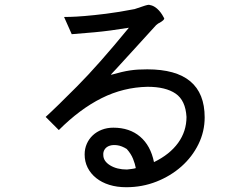

<svg xmlns="http://www.w3.org/2000/svg" viewBox="-20 -724 1040 803"><path d="M633 -619Q584 -565 551.5 -529.5Q519 -494 498.5 -471.5Q478 -449 467.5 -437.5Q457 -426 452 -421Q447 -416 446 -414.5Q445 -413 444 -411Q469 -418 488 -422.5Q507 -427 524 -429.5Q541 -432 558 -433Q575 -434 596 -434Q836 -434 836 -233Q836 -174 810 -121Q784 -68 739 -28Q694 12 634.5 35.5Q575 59 508 59Q469 59 437 49Q405 39 382 20.5Q359 2 346.5 -23Q334 -48 334 -78Q334 -102 343 -122.5Q352 -143 368 -158Q384 -173 406 -181.5Q428 -190 454 -190Q522 -190 566 -152.5Q610 -115 624 -46Q690 -78 725 -126.5Q760 -175 760 -235Q756 -304 714.5 -332.5Q673 -361 597 -361Q496 -359 405 -313.5Q314 -268 226 -180L171 -235Q213 -273 302.5 -363Q392 -453 519 -608Q440 -595 375 -589Q310 -583 280 -581L248 -653Q254 -653 275.5 -653.5Q297 -654 334 -657Q371 -660 423.5 -666.5Q476 -673 543 -686Q575 -697 586.5 -700.5Q598 -704 603 -704Q616 -702 626.5 -695.5Q637 -689 645 -680Q653 -671 658.5 -662Q664 -653 667 -647Q667 -640 648 -629Q642 -627 633 -619ZM511 -15Q520 -16 531.5 -17.5Q543 -19 548 -21Q545 -38 536.5 -59.5Q528 -81 510 -101Q489 -114 470.5 -116.5Q452 -119 438.5 -114.5Q425 -110 418 -99.5Q411 -89 412 -76Q412 -50 440.5 -32.5Q469 -15 511 -15Z"/></svg>

Font: D2Coding
Style: Regular
Weight: 400
Monospace: yes
Designer: Yong-Rak Park; Jeong-Hwan Yoon; Sang-Min Lee;
Foundry: NHN Corporation
Version: Version 1.3.2; Build 20180524